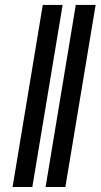

<svg xmlns="http://www.w3.org/2000/svg" viewBox="-20 -746 402 766"><path d="M229.8 -726.2H150.6L30.2 0H109ZM161.9 0H240.8L361.5 -726.2H282.3Z"/></svg>

Font: Margiela Sans Text
Style: Italic
Weight: 400
Italic angle: -9.39999°
Designer: Stefan Endress, Andreas Faust
Version: Version 1.100;FEAKit 1.0